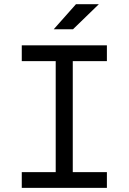

<svg xmlns="http://www.w3.org/2000/svg" viewBox="-20 -914 626 934"><path d="M85.9 0V-76.7H251V-616.7H85.9V-693.4H500V-616.7H334V-76.7H500V0ZM241.2 -771.5 349.6 -893.6H460.9L335 -771.5Z"/></svg>

Font: Cascadia Code PL SemiLight
Style: Regular
Weight: 350
Monospace: yes
Designer: Aaron Bell
Foundry: Saja Typeworks
Version: Version 2404.023; ttfautohint (v1.8.4)